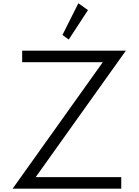

<svg xmlns="http://www.w3.org/2000/svg" viewBox="-20 -1128 833 1148"><path d="M506 -1067.5 448.5 -1108.5 353.5 -919 391 -891.5ZM705 0V-69H193.5L732.5 -825H112.5V-756H594.5L55.5 0Z"/></svg>

Font: Spartan
Style: Regular
Weight: 400
Designer: Matt Bailey, Mirko Velimirovic
Foundry: Matt Bailey
Version: Version 1.003